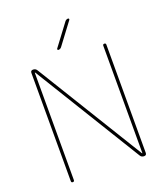

<svg xmlns="http://www.w3.org/2000/svg" viewBox="-168 -1062 1008 1174"><g transform="rotate(-20 336.0 -475.0)"><path d="M91 -10V-714Q91 -730 107 -730Q124 -730 132 -716L558 -22Q558 -21 560 -21Q561 -21 561 -22V-720Q561 -730 571 -730Q581 -730 581 -720V-16Q581 0 565 0Q548 0 540 -14L114 -708Q114 -709 112 -709Q111 -709 111 -708V-10Q111 0 101 0Q91 0 91 -10ZM295 -790Q291 -790 289.5 -793.5Q288 -797 290 -800L395 -940Q403 -950 415 -950Q419 -950 420.5 -946.5Q422 -943 420 -940L315 -800Q307 -790 295 -790Z"/></g></svg>

Font: Rounded Mplus 1c Thin
Style: Regular
Weight: 250
Version: Version 1.059.20150529